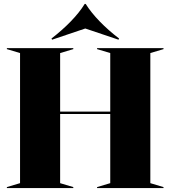

<svg xmlns="http://www.w3.org/2000/svg" viewBox="-20 -957 867 977"><path d="M15 0H353V-5L286 -25V-377H541V-25L474 -5V0H812V-5L745 -25V-687L812 -707V-712H474V-707L541 -687V-389H286V-687L353 -707V-712H15V-707L82 -687V-25L15 -5ZM242 -761 245 -755 414 -812 583 -755 586 -761C514 -816 453 -878 416 -937H411C375 -878 313 -816 242 -761Z"/></svg>

Font: Nyght Serif Dark
Style: Regular
Weight: 800
Designer: Maksym Kobuzan
Version: Version 0.410;Glyphs 3.1.2 (3151)